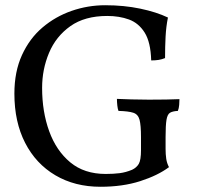

<svg xmlns="http://www.w3.org/2000/svg" viewBox="-20 -705 771 734"><path d="M364 9Q266 9 191.5 -35Q117 -79 76 -159Q35 -239 35 -347Q35 -431 64 -494.5Q93 -558 142.5 -600Q192 -642 254 -663.5Q316 -685 382 -685Q454 -685 516 -672Q578 -659 622 -638Q615 -603 613 -565Q611 -527 611 -483Q599 -478 586.5 -476Q574 -474 558 -474Q556 -544 533 -580.5Q510 -617 473 -630.5Q436 -644 390 -644Q304 -644 249 -605Q194 -566 167.5 -503Q141 -440 141 -369Q141 -278 168 -203.5Q195 -129 248.5 -84.5Q302 -40 384 -40Q414 -40 437.5 -43Q461 -46 485 -56Q502 -64 510.5 -78.5Q519 -93 519 -131V-181Q519 -226 513.5 -247Q508 -268 489.5 -274Q471 -280 433 -281Q430 -288 428.5 -301.5Q427 -315 427 -327Q446 -326 482 -325Q518 -324 549 -324Q580 -324 615 -324.5Q650 -325 666 -326Q666 -317 665 -304Q664 -291 660 -281Q640 -280 630 -274Q620 -268 616.5 -247Q613 -226 613 -181V-136Q613 -115 615.5 -98Q618 -81 626 -66Q583 -34 516 -12.5Q449 9 364 9Z"/></svg>

Font: Vollkorn
Style: Regular
Weight: 400
Designer: Friedrich Althausen
Foundry: Friedrich Althausen
Version: Version 4.104